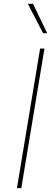

<svg xmlns="http://www.w3.org/2000/svg" viewBox="-20 -980 290 1000"><path d="M211.6 -727.3 90.9 0H68.2L188.9 -727.3ZM204.5 -806.8 125 -960.2H152L225.9 -806.8Z"/></svg>

Font: Inter Thin  BETA
Style: Italic
Weight: 100
Italic angle: -9.39999°
Designer: Rasmus Andersson
Foundry: rsms
Version: Version 3.011;git-f93a4a705